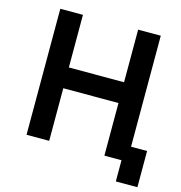

<svg xmlns="http://www.w3.org/2000/svg" viewBox="-119 -813 983 1040"><g transform="rotate(15 373.0 -293.0)"><path d="M744.5 119H623.5V0H527.5V-295H218V0H91V-706.5H218V-411.5H527.5V-706.5H654.5V-84H744.5Z"/></g></svg>

Font: Acari Sans
Style: Bold
Weight: 700
Designer: Alfredo Marco Pradil and Stefan Peev (font) & Cristiano Sobral (main changes)
Foundry: Alfredo Marco Pradil and Stefan Peev (font) & Cristiano Sobral (main changes)
Version: Version 1.063; ttfautohint (v1.8.3)